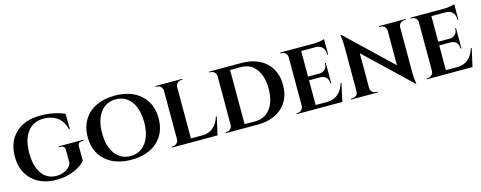

<svg xmlns="http://www.w3.org/2000/svg" viewBox="-30 -1406 5284 2108"><g transform="rotate(-15 2612.0 -352.0)"><path d="M819 -325H804Q780 -325 767 -313.5Q754 -302 754 -280V-115Q715 -64 625 -25Q535 14 423 14Q252 14 148.5 -84.5Q45 -183 45 -350.5Q45 -518 148.5 -616Q252 -714 429 -714Q509 -714 584 -698.5Q659 -683 705 -660L707 -488H698Q672 -585 609 -628.5Q546 -672 459 -672Q338 -672 273 -585.5Q208 -499 208 -348.5Q208 -198 267.5 -113Q327 -28 436 -28Q515 -28 568 -73Q594 -96 606 -127V-280Q606 -302 592.5 -313.5Q579 -325 554 -325H538V-335H819Z M1276 -714Q1461 -714 1570 -616Q1679 -518 1679 -350Q1679 -182 1570 -84Q1461 14 1276 14Q1091 14 982 -84Q873 -182 873 -350Q873 -461 922.5 -543.5Q972 -626 1063 -670Q1154 -714 1276 -714ZM1515 -350Q1515 -448 1486 -521Q1457 -594 1403 -633Q1349 -672 1276 -672Q1166 -672 1101.5 -585.5Q1037 -499 1037 -350Q1037 -201 1101.5 -114.5Q1166 -28 1276 -28Q1386 -28 1450.5 -114.5Q1515 -201 1515 -350Z M1750 -10Q1776 -10 1794.5 -28.5Q1813 -47 1814 -73V-627Q1813 -653 1794.5 -671.5Q1776 -690 1750 -690H1737V-700H2041L2040 -690H2028Q2002 -690 1983 -671.5Q1964 -653 1964 -627V-43H2095Q2168 -43 2217.5 -85Q2267 -127 2291 -204H2301L2255 0H1737V-10Z M2710 0H2347V-10H2360Q2386 -10 2404.5 -28.5Q2423 -47 2424 -73V-633Q2421 -657 2403 -673.5Q2385 -690 2360 -690H2347V-700H2710Q2887 -700 2990 -606Q3093 -512 3093 -350Q3093 -188 2990 -94Q2887 0 2710 0ZM2697 -42Q2769 -42 2821.5 -79.5Q2874 -117 2902 -186.5Q2930 -256 2930 -350Q2930 -492 2867.5 -575Q2805 -658 2697 -658H2574V-42Z M3168 -10Q3194 -10 3212.5 -28.5Q3231 -47 3232 -73V-630Q3229 -665 3199 -682Q3184 -690 3168 -690H3155V-700H3538Q3569 -700 3606 -706Q3643 -712 3658 -718V-543H3648V-555Q3648 -600 3621.5 -627.5Q3595 -655 3550 -657H3382V-366H3514Q3551 -367 3575 -391.5Q3599 -416 3599 -452V-461H3609V-230H3599V-238Q3599 -288 3559 -312Q3539 -323 3515 -324H3382V-43H3513Q3586 -43 3635.5 -85Q3685 -127 3709 -204H3719L3673 0H3155V-10Z M4561 -690Q4536 -690 4518 -672.5Q4500 -655 4499 -630V-114Q4499 -47 4508 -1L4511 14H4502L3997 -467V-70Q3997 -45 4015 -27.5Q4033 -10 4058 -10H4077V0H3774V-10H3792Q3818 -10 3836 -27.5Q3854 -45 3854 -71V-590Q3854 -656 3845 -700L3843 -715H3852L4357 -234V-629Q4356 -655 4338 -672.5Q4320 -690 4295 -690H4277V-700H4580V-690Z M4648 -10Q4674 -10 4692.5 -28.5Q4711 -47 4712 -73V-630Q4709 -665 4679 -682Q4664 -690 4648 -690H4635V-700H5018Q5049 -700 5086 -706Q5123 -712 5138 -718V-543H5128V-555Q5128 -600 5101.5 -627.5Q5075 -655 5030 -657H4862V-366H4994Q5031 -367 5055 -391.5Q5079 -416 5079 -452V-461H5089V-230H5079V-238Q5079 -288 5039 -312Q5019 -323 4995 -324H4862V-43H4993Q5066 -43 5115.5 -85Q5165 -127 5189 -204H5199L5153 0H4635V-10Z"/></g></svg>

Font: Cinzel Decorative
Style: Bold
Weight: 700
Version: Version 1.002;PS 001.002;hotconv 1.0.56;makeotf.lib2.0.21325